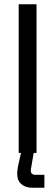

<svg xmlns="http://www.w3.org/2000/svg" viewBox="-20 -720 260 904"><path d="M68 0V-700H152V0ZM132 164Q100 164 80.5 147Q61 130 61 99Q61 85 63.5 70Q66 55 70 39L82 -14H141L129 56Q128 65 126.5 70.5Q125 76 125 83Q125 103 147 103H189V164Z"/></svg>

Font: Space Grotesk Frontify
Style: Regular
Weight: 400
Designer: Florian Karsten
Version: Version 2.000